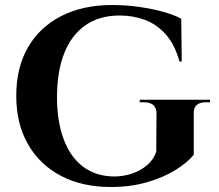

<svg xmlns="http://www.w3.org/2000/svg" viewBox="-20 -734 876 768"><path d="M755 -280V-115Q731 -85 683.5 -55Q636 -25 569.5 -5.5Q503 14 423 14Q309 14 224 -30.5Q139 -75 92 -157Q45 -239 45 -351Q45 -463 91.5 -544Q138 -625 224.5 -669.5Q311 -714 429 -714Q484 -714 536 -706.5Q588 -699 632 -687Q676 -675 705 -659L707 -488H698Q679 -556 643 -596.5Q607 -637 559.5 -654.5Q512 -672 459 -672Q377 -672 321 -632.5Q265 -593 236.5 -520Q208 -447 208 -345Q208 -249 234.5 -177.5Q261 -106 312 -67.5Q363 -29 436 -28Q473 -28 507.5 -39.5Q542 -51 568 -73Q594 -95 605 -127L606 -280Q606 -325 555 -325H539V-335H820V-325H805Q753 -325 755 -280Z"/></svg>

Font: Cinzel
Style: Bold
Weight: 700
Designer: Natanael Gama
Version: Version 2.000